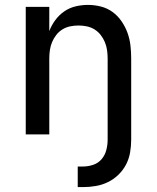

<svg xmlns="http://www.w3.org/2000/svg" viewBox="-20 -548 640 783"><path d="M297 215V131H319Q340 131 360.5 124Q381 117 394.5 101Q408 85 413.5 64Q419 43 419 22V-310Q419 -327 416.5 -344Q414 -361 407.5 -376.5Q401 -392 390.5 -405.5Q380 -419 365.5 -428Q351 -437 334 -440.5Q317 -444 300 -444Q283 -444 266 -440.5Q249 -437 234.5 -428Q220 -419 209.5 -405.5Q199 -392 192.5 -376.5Q186 -361 183.5 -344Q181 -327 181 -310V0H85V-520H181V-421Q190 -445 205.5 -466Q221 -487 242 -501.5Q263 -516 288 -522Q313 -528 339 -528Q365 -528 391 -521.5Q417 -515 438.5 -499.5Q460 -484 475.5 -461.5Q491 -439 500 -414Q509 -389 512 -362.5Q515 -336 515 -310V22Q515 48 510.5 74Q506 100 494 123Q482 146 463 164.5Q444 183 420.5 194.5Q397 206 371 210.5Q345 215 319 215Z"/></svg>

Font: Iosevka Medium Extended
Style: Regular
Weight: 500
Width: 7
Monospace: yes
Designer: Belleve Invis
Foundry: Belleve Invis
Version: Version 32.5.0; ttfautohint (v1.8.4)